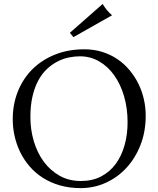

<svg xmlns="http://www.w3.org/2000/svg" viewBox="-20 -944 804 978"><path d="M134.8 -347.2Q134.8 -283.7 152.1 -225.1Q169.4 -166.5 202.4 -121.3Q235.4 -76.2 283.2 -49.1Q331.1 -22 392.1 -22Q450.7 -22 495.4 -45.4Q540 -68.8 569.8 -109.6Q599.6 -150.4 614.7 -204.8Q629.9 -259.3 629.9 -321.8Q629.9 -392.1 612.1 -453.4Q594.2 -514.6 562 -560.1Q529.8 -605.5 485.1 -631.3Q440.4 -657.2 387.2 -657.2Q359.4 -657.2 330.1 -651.1Q300.8 -645 272.7 -630.6Q244.6 -616.2 219.5 -592.8Q194.3 -569.3 175.5 -534.9Q156.7 -500.5 145.8 -454.1Q134.8 -407.7 134.8 -347.2ZM44.9 -336.9Q44.9 -413.6 71.3 -479Q97.7 -544.4 145.5 -591.8Q193.4 -639.2 260.5 -666Q327.6 -692.9 409.2 -692.9Q459 -692.9 501.5 -679.4Q543.9 -666 578.6 -642.3Q613.3 -618.7 640.1 -586.4Q667 -554.2 685.3 -516.8Q703.6 -479.5 712.9 -438Q722.2 -396.5 722.2 -355Q722.2 -273.4 695.8 -205.8Q669.4 -138.2 624 -89.1Q578.6 -40 518.6 -12.9Q458.5 14.2 391.1 14.2Q333 14.2 284.9 0.2Q236.8 -13.7 198.2 -38.3Q159.7 -63 130.9 -96.4Q102.1 -129.9 83 -168.9Q64 -208 54.4 -250.7Q44.9 -293.5 44.9 -336.9ZM335.9 -776.9 502.9 -923.8Q512.7 -907.2 524.9 -892.3Q537.1 -877.4 550.8 -866.2L354 -754.9Z"/></svg>

Font: Simonetta
Style: Regular
Weight: 400
Version: Version 1.004